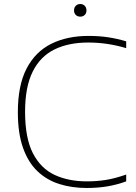

<svg xmlns="http://www.w3.org/2000/svg" viewBox="-20 -928 676 957"><path d="M412 9Q338 9 275.5 -10.8Q213 -30.5 166.8 -74.5Q120.5 -118.5 94.8 -191Q69 -263.5 69 -369Q69 -502.5 112.5 -586.2Q156 -670 235.2 -709.5Q314.5 -749 421 -749Q474.5 -749 519 -742.2Q563.5 -735.5 609 -722V-688Q564 -701.5 516.5 -708.8Q469 -716 420 -716Q322 -716 251.5 -681.5Q181 -647 143 -571Q105 -495 105 -371Q105 -240 144 -164.2Q183 -88.5 252.2 -56.2Q321.5 -24 413 -24Q462.5 -24 508 -31.2Q553.5 -38.5 609 -58V-24Q562.5 -7 514.8 1Q467 9 412 9ZM380 -845Q366.5 -845 357.8 -853.5Q349 -862 349 -876Q349 -890.5 357.8 -899.2Q366.5 -908 380 -908Q393.5 -908 402.2 -899.2Q411 -890.5 411 -876Q411 -862 402.2 -853.5Q393.5 -845 380 -845Z"/></svg>

Font: Encode Sans Exp Th
Style: Regular
Weight: 100
Width: 7
Designer: Multiple Designers
Foundry: Impallari Type
Version: Version 3.002; ttfautohint (v1.8.3) -l 8 -r 50 -G 200 -x 14 